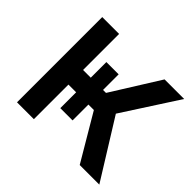

<svg xmlns="http://www.w3.org/2000/svg" viewBox="-131 -694 853 853"><g transform="rotate(45 295.0 -268.0)"><path d="M67.4 0V-535.6H173.3V-309.1H317.4L459 -535.6H582L413.6 -274.9L584.5 0H461.4L333 -217.3H173.3V0ZM221.7 -407.2H298.8V-117.7H221.7Z"/></g></svg>

Font: Inter 20pt Medium
Style: Regular
Weight: 500
Version: Version 4.001;git-66647c0bb